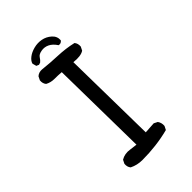

<svg xmlns="http://www.w3.org/2000/svg" viewBox="-234 -877 969 969"><g transform="rotate(-45 250.0 -393.0)"><path d="M187.5 2Q150.4 2 119.1 -13.7Q107.4 -27.3 109.4 -48.8L119.1 -68.4Q146.5 -85 181.6 -79.1L220.7 -74.2L212.9 -599.6Q187.5 -601.6 162.1 -601.6Q136.7 -601.6 115.2 -613.3Q103.5 -627 105.5 -648.4L115.2 -668Q130.9 -681.6 152.3 -679.7Q205.1 -673.8 258.3 -671.9Q311.5 -669.9 362.3 -658.2Q374 -644.5 372.1 -623L362.3 -603.5Q338.9 -587.9 290 -593.8L297.9 -85L358.4 -88.9L377.9 -79.1Q389.6 -62.5 387.7 -41L377.9 -21.5Q333 -9.8 284.7 -3.9Q236.3 2 187.5 2ZM158.2 -707 144.5 -712.9 138.7 -734.4Q142.6 -750 160.2 -763.7Q177.7 -777.3 204.1 -784.2Q230.5 -791 256.8 -786.1Q283.2 -781.2 304.2 -762.7Q325.2 -744.1 323.2 -716.8Q313.5 -703.1 297.9 -707Q281.2 -732.4 260.7 -742.2Q240.2 -752 217.8 -748Q195.3 -744.1 187.5 -731.4Q179.7 -718.8 169.9 -710.9Z"/></g></svg>

Font: JasonHandwriting2
Style: Regular
Weight: 400
Version: Version 1.05.10